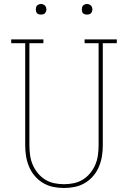

<svg xmlns="http://www.w3.org/2000/svg" viewBox="-20 -932 640 960"><path d="M300 8Q273 8 246 2.5Q219 -3 195.5 -17Q172 -31 154 -52Q136 -73 125.5 -98Q115 -123 110.5 -150Q106 -177 106 -205V-716H36V-735H197V-716H127V-205Q127 -180 130.5 -155.5Q134 -131 143.5 -108.5Q153 -86 169 -66.5Q185 -47 206 -34Q227 -21 251 -16Q275 -11 300 -11Q325 -11 349 -16Q373 -21 394 -34Q415 -47 431 -66.5Q447 -86 456.5 -108.5Q466 -131 469.5 -155.5Q473 -180 473 -205V-716H403V-735H564V-716H494V-205Q494 -177 489.5 -150Q485 -123 474.5 -98Q464 -73 446 -52Q428 -31 404.5 -17Q381 -3 354 2.5Q327 8 300 8ZM415 -859Q410 -859 404.5 -860.5Q399 -862 395.5 -865.5Q392 -869 390.5 -874.5Q389 -880 389 -885Q389 -890 390.5 -895.5Q392 -901 395.5 -904.5Q399 -908 404.5 -910Q410 -912 415 -912Q420 -912 425.5 -910Q431 -908 434.5 -904.5Q438 -901 440 -895.5Q442 -890 442 -885Q442 -880 440 -874.5Q438 -869 434.5 -865.5Q431 -862 425.5 -860.5Q420 -859 415 -859ZM185 -859Q180 -859 174.5 -860.5Q169 -862 165.5 -865.5Q162 -869 160.5 -874.5Q159 -880 159 -885Q159 -890 160.5 -895.5Q162 -901 165.5 -904.5Q169 -908 174.5 -910Q180 -912 185 -912Q190 -912 195.5 -910Q201 -908 204.5 -904.5Q208 -901 210 -895.5Q212 -890 212 -885Q212 -880 210 -874.5Q208 -869 204.5 -865.5Q201 -862 195.5 -860.5Q190 -859 185 -859Z"/></svg>

Font: Iosevka Etoile Thin
Style: Regular
Weight: 100
Designer: Belleve Invis
Foundry: Belleve Invis
Version: Version 22.1.2; ttfautohint (v1.8.4)